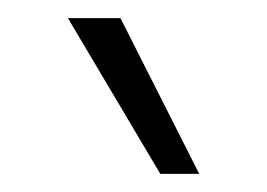

<svg xmlns="http://www.w3.org/2000/svg" viewBox="-20 -738 295 212"><path d="M55 -718H113L200 -546H157Z"/></svg>

Font: Niramit ExtraLight
Style: Regular
Weight: 200
Designer: Katatrad Aksorn Co.,Ltd.
Foundry: Cadson Demak Co.,Ltd.
Version: Version 1.000; ttfautohint (v1.6)